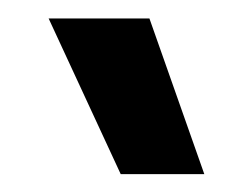

<svg xmlns="http://www.w3.org/2000/svg" viewBox="-20 -747 278 212"><path d="M145 -726.6H33.7L113.3 -554.7H205.6Z"/></svg>

Font: Estedad ExtraBold
Style: Regular
Weight: 800
Designer: Amin Abedi
Version: Version 7.3